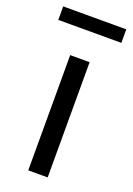

<svg xmlns="http://www.w3.org/2000/svg" viewBox="-140 -709 526 761"><g transform="rotate(20 123.0 -329.0)"><path d="M82 0V-486H164V0ZM-10 -601V-658H256V-601Z"/></g></svg>

Font: Source Sans 3
Style: Regular
Weight: 400
Designer: Paul D. Hunt
Foundry: Adobe
Version: Version 3.046;hotconv 1.0.118;makeotfexe 2.5.65603